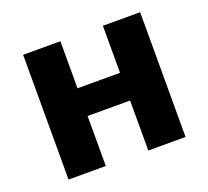

<svg xmlns="http://www.w3.org/2000/svg" viewBox="-100 -671 862 794"><g transform="rotate(-20 331.5 -274.5)"><path d="M238 -342H425V-549H589V0H425V-220H238V0H74V-549H238Z"/></g></svg>

Font: Noto Sans UI ExtraBold
Style: Regular
Weight: 800
Designer: Monotype Design Team
Foundry: Monotype Imaging Inc.
Version: Version 1.001